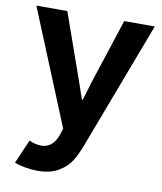

<svg xmlns="http://www.w3.org/2000/svg" viewBox="-83 -590 733 870"><g transform="rotate(10 283.5 -155.0)"><path d="M42 194.3 89.8 84Q102.1 90.3 116.9 94Q131.8 97.7 144.5 97.7Q200.2 97.7 221.7 31.2L230 4.4L13.7 -523.4H156.2L261.7 -224.6L291 -139.6H294.9L320.3 -224.6L418 -523.4H558.6L336.9 62.5Q320.8 104.5 302.7 135Q284.7 165.5 246.6 189.2Q208.5 212.9 147.5 212.9Q119.6 212.9 90.3 207.5Q61 202.1 42 194.3Z"/></g></svg>

Font: Reddit Sans Chocolate
Style: Bold
Weight: 700
Designer: Stephen Hutchings
Foundry: Reddit
Version: Version 1.011